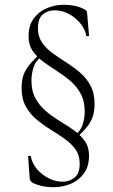

<svg xmlns="http://www.w3.org/2000/svg" viewBox="-20 -592 469 800"><path d="M291 -11 283 -20Q314 -43 323.5 -70.5Q333 -98 333 -127Q333 -171 316 -202Q299 -233 272.5 -255.5Q246 -278 216 -297Q186 -316 159.5 -335.5Q133 -355 116 -380Q99 -405 99 -440Q99 -486 120.5 -515Q142 -544 175.5 -558Q209 -572 244 -572Q273 -572 294.5 -567Q316 -562 332 -553Q343 -548 343 -537L351 -443Q351 -441 345 -441Q339 -441 339 -443Q337 -460 326 -478.5Q315 -497 297 -513Q279 -529 256 -539Q233 -549 207 -549Q179 -549 158.5 -532Q138 -515 138 -474Q138 -440 155 -415Q172 -390 199 -370.5Q226 -351 256 -332Q286 -313 313 -290Q340 -267 357 -235.5Q374 -204 374 -159Q374 -132 367.5 -109.5Q361 -87 343 -64Q325 -41 291 -11ZM204 188Q176 188 154.5 183Q133 178 116 170Q112 167 108.5 163Q105 159 104 153L97 60Q97 57 103 57Q109 57 109 60Q111 77 122 95.5Q133 114 151 129.5Q169 145 192 155Q215 165 241 165Q269 165 290.5 148Q312 131 312 90Q312 55 294.5 30.5Q277 6 249.5 -13.5Q222 -33 191 -52Q160 -71 132.5 -94Q105 -117 87.5 -148.5Q70 -180 70 -225Q70 -253 76.5 -275Q83 -297 101 -320Q119 -343 153 -373L161 -364Q130 -341 120.5 -313.5Q111 -286 111 -256Q111 -212 128.5 -181Q146 -150 173 -127.5Q200 -105 231 -86.5Q262 -68 289 -48.5Q316 -29 333.5 -4Q351 21 351 56Q351 102 329 131.5Q307 161 273.5 174.5Q240 188 204 188Z"/></svg>

Font: Cormorant Garamond Light Light
Style: Regular
Weight: 300
Version: Version 4.001